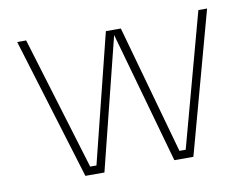

<svg xmlns="http://www.w3.org/2000/svg" viewBox="-62 -607 909 695"><g transform="rotate(-10 392.0 -260.0)"><path d="M199 0 40 -520H73L222 -30H245L363 -503H418L550 -30H573L706 -520H738L596 0H526L390 -484L269 0Z"/></g></svg>

Font: Sora Thin
Style: Regular
Weight: 32
Designer: Jonathan Barnbrook, Julián Moncada
Foundry: Barnbrook Fonts
Version: Version 2.000